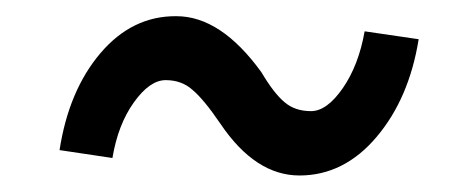

<svg xmlns="http://www.w3.org/2000/svg" viewBox="-20 -412 561 236"><path d="M251 -259.8Q230.5 -290 216.3 -301.8Q203.1 -313.5 183.6 -313.5Q164.1 -313.5 144.5 -286.1Q125 -258.8 118.2 -217.8L53.2 -227.5Q64.5 -300.8 103.5 -346.7Q142.6 -392.6 196.8 -392.1Q251.5 -392.1 301.3 -323.2Q316.9 -296.9 330.1 -286.1Q342.8 -275.4 362.3 -275.4Q381.8 -275.4 401.4 -303.7Q420.9 -332 428.2 -373.5L494.6 -363.8Q482.9 -291 442.9 -243.7Q402.8 -196.3 348.1 -196.3Q293.9 -196.3 251 -259.8Z"/></svg>

Font: RobotoCondensed-Italic
Style: Italic
Weight: 400
Designer: Google
Version: Version 1.200311; 2013